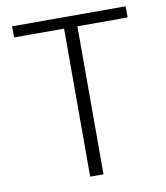

<svg xmlns="http://www.w3.org/2000/svg" viewBox="-82 -797 748 866"><g transform="rotate(-10 292.0 -364.5)"><path d="M261 0H322V-678H552V-729H32V-678H261Z"/></g></svg>

Font: Noto Sans CJK Light
Style: Regular
Weight: 300
Designer: Ryoko NISHIZUKA (kana & ideographs); Paul D. Hunt (Latin, Greek & Cyrillic); Wenlong ZHANG (bopomofo); Sandoll Communica
Foundry: Adobe Systems Incorporated
Version: Version 1.000;PS 1;hotconv 1.0.78;makeotf.lib2.5.61930